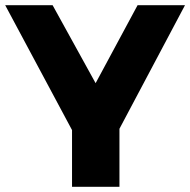

<svg xmlns="http://www.w3.org/2000/svg" viewBox="-25 -721 734 741"><path d="M689 -701 436 -224V0H253V-219L-5 -701H178L344 -400L506 -701Z"/></svg>

Font: Gontserrat
Style: Bold
Weight: 700
Designer: Julieta Ulanovsky
Foundry: Julieta Ulanovsky
Version: Version 6.001